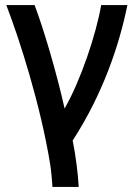

<svg xmlns="http://www.w3.org/2000/svg" viewBox="-20 -548 535 761"><path d="M236 -118C299 -227 361 -411 381 -528H485C453 -370 388 -176 268 9C275 43 279 69 284 108C288 138 290 164 292 193H188C186 166 184 136 179 104C141 -131 58 -390 5 -528H117C154 -431 205 -257 236 -118Z"/></svg>

Font: Repo Medium
Style: Regular
Weight: 500
Designer: Stefan Peev
Foundry: Context Ltd
Version: Version 1.502